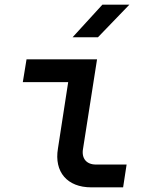

<svg xmlns="http://www.w3.org/2000/svg" viewBox="-20 -805 640 825"><path d="M292 -645H401L536 -785H420ZM372 0H509L524 -98H392C351 -98 329 -125 337 -167L397 -550H94L78 -452H273L229 -167C212 -66 269 0 372 0Z"/></svg>

Font: JetBrains Mono SemiBold
Style: Italic
Weight: 472
Italic angle: -9°
Monospace: yes
Designer: Philipp Nurullin, Konstantin Bulenkov
Foundry: JetBrains
Version: Version 2.305